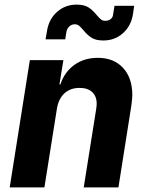

<svg xmlns="http://www.w3.org/2000/svg" viewBox="-20 -810 640 830"><path d="M552 -399Q552 -385 548 -355L492 0H342L396 -340Q398 -354 398 -361Q398 -394 378.5 -412Q359 -430 324 -430Q284 -430 258.5 -406.5Q233 -383 226 -340L172 0H22L109 -550H254L237 -445H241Q259 -499 301.5 -529.5Q344 -560 403 -560Q472 -560 512 -516.5Q552 -473 552 -399ZM340 -680Q329 -693 321.5 -699Q314 -705 303 -705Q290 -705 280 -696Q270 -687 267 -672L262 -640H177L183 -675Q191 -727 226.5 -758.5Q262 -790 311 -790Q344 -790 362.5 -778Q381 -766 398 -745Q409 -732 416.5 -726Q424 -720 435 -720Q449 -720 458.5 -727.5Q468 -735 469 -748L475 -785H560L555 -750Q547 -698 511.5 -666.5Q476 -635 427 -635Q394 -635 375.5 -647Q357 -659 340 -680Z"/></svg>

Font: JetBrains Mono Extra Bold
Style: Italic
Weight: 800
Italic angle: -9°
Monospace: yes
Designer: Philipp Nurullin, Konstantin Bulenkov
Foundry: JetBrains
Version: 2.002